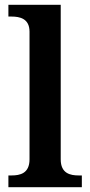

<svg xmlns="http://www.w3.org/2000/svg" viewBox="-20 -780 376 800"><path d="M15 0H321V-49H308C273 -49 233 -57 233 -116V-760H15V-711H28C62 -711 103 -703 103 -648V-116C103 -57 63 -49 28 -49H15Z"/></svg>

Font: Noto Serif Yezidi SemiBold
Style: Regular
Weight: 600
Designer: Dalton Maag Ltd
Foundry: Dalton Maag Ltd
Version: Version 1.001